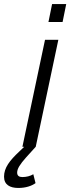

<svg xmlns="http://www.w3.org/2000/svg" viewBox="-85 -727 348 951"><path d="M155 -618H225L243 -707H173ZM26 0H35L10 24C-37 68 -65 104 -65 148C-65 188 -36 204 6 204C42 204 72 194 91 180L80 136C65 145 46 150 26 150C10 150 0 144 0 128C0 109 13 88 44 53L92 0L204 -530H138Z"/></svg>

Font: Geist Light
Style: Italic
Weight: 300
Italic angle: -12°
Designer: Basement.studio, Andrés Briganti, Mateo Zaragoza
Foundry: Basement.studio, Vercel, Andrés Briganti, Guido Ferreyra, Mateo Zaragoza
Version: Version 1.500